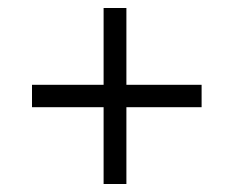

<svg xmlns="http://www.w3.org/2000/svg" viewBox="-20 -580 584 480"><path d="M484 -312H296V-120H239V-312H60V-368H239V-560H296V-368H484Z"/></svg>

Font: Hind Madurai Light
Style: Regular
Weight: 300
Designer: Jyotish Sonowal
Foundry: Indian Type Foundry
Version: Version 1.001;PS 1.0;hotconv 1.0.86;makeotf.lib2.5.63406; tt